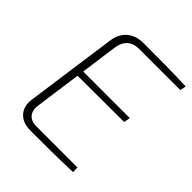

<svg xmlns="http://www.w3.org/2000/svg" viewBox="-192 -812 934 934"><g transform="rotate(45 275.5 -345.0)"><path d="M262 -655H545L551 -686C454 -690 355 -690 255 -690C185 -690 142 -648 133 -585L67 -112C57 -46 97 0 167 0C263 0 362 0 458 -4L457 -35H174C127 -35 102 -65 109 -112L142 -351L462 -352L467 -385H147L173 -575C180 -625 209 -655 262 -655Z"/></g></svg>

Font: Exo 2 Extra Light
Style: Italic
Weight: 250
Italic angle: -8°
Designer: Natanael Gama
Version: Version 1.001;PS 001.001;hotconv 1.0.88;makeotf.lib2.5.64775